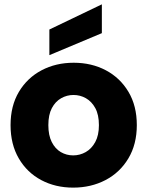

<svg xmlns="http://www.w3.org/2000/svg" viewBox="-20 -854 677 882"><path d="M316.1 7.9Q234.4 7.9 169.3 -26.8Q104.1 -61.5 66.3 -126.3Q28.5 -191.1 28.5 -279.2Q28.5 -367.8 66.8 -432Q105.1 -496.3 170.9 -531.1Q236.8 -565.8 318.5 -565.8Q400.6 -565.8 466.3 -531.1Q531.9 -496.3 570.2 -432Q608.5 -367.8 608.5 -279.2Q608.5 -191.1 569.7 -126.3Q530.9 -61.5 464.6 -26.8Q398.3 7.9 316.1 7.9ZM316.1 -140.2Q347 -140.2 373.8 -155.4Q400.7 -170.6 417.6 -201.6Q434.4 -232.5 434.4 -279.2Q434.4 -326.8 417.8 -357.3Q401.2 -387.7 374.8 -402.7Q348.4 -417.7 317.5 -417.7Q287.2 -417.7 260.8 -402.7Q234.3 -387.7 218.2 -357.3Q202.1 -326.8 202.1 -279.2Q202.1 -232.5 217.7 -201.6Q233.4 -170.6 259.3 -155.4Q285.3 -140.2 316.1 -140.2ZM206.8 -718.4 447.9 -834.1V-701.7L206.8 -600.6Z"/></svg>

Font: Poppins Variable
Style: Regular
Weight: 100
Designer: Jonny Pinhorn
Foundry: Indian Type Foundry
Version: Version 6.000